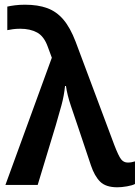

<svg xmlns="http://www.w3.org/2000/svg" viewBox="-20 -785 593 815"><path d="M478 10Q429 10 405 -14Q381 -38 366 -83L310 -250Q297 -288 281 -335.5Q265 -383 260 -420H256Q252 -379 241 -338.5Q230 -298 217 -254L140 0H3L200 -540L183 -586Q167 -631 137.5 -647Q108 -663 66 -663Q48 -663 34.5 -661Q21 -659 11 -657V-757Q24 -760 43.5 -762.5Q63 -765 86 -765Q141 -765 180.5 -750.5Q220 -736 249 -702Q278 -668 301 -608L465 -170Q483 -123 494 -109Q505 -95 522 -95Q532 -95 539 -96.5Q546 -98 553 -100V-4Q542 2 519 6Q496 10 478 10Z"/></svg>

Font: Noto Sans SemiBold
Style: Regular
Weight: 600
Designer: Monotype Design Team
Foundry: Monotype Imaging Inc.
Version: Version 2.007